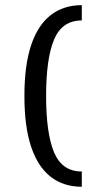

<svg xmlns="http://www.w3.org/2000/svg" viewBox="-20 -603 372 745"><path d="M297.4 121.7Q226.8 121.7 177.1 83.3Q127.3 44.8 101 -33Q74.7 -110.8 74.7 -230.7Q74.7 -350.5 101 -428.3Q127.3 -506.2 177.1 -544.6Q226.8 -583 297.4 -583V-523.7Q221.1 -523.7 190 -450Q158.9 -376.3 158.9 -230.7Q158.9 -85.1 190 -11.3Q221.1 62.4 297.4 62.4Z"/></svg>

Font: Rokkitt SemiBold
Style: Regular
Weight: 600
Designer: Vernon Adams
Foundry: Vernon Adams
Version: Version 3.103